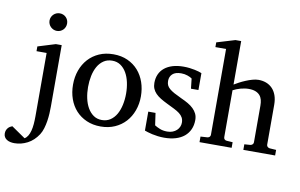

<svg xmlns="http://www.w3.org/2000/svg" viewBox="-172 -917 2072 1325"><g transform="rotate(10 864.5 -254.0)"><path d="M202.1 -64Q202.1 -41.5 200.7 -14.9Q199.2 11.7 195.1 38.6Q190.9 65.4 183.3 90.8Q175.8 116.2 163.1 136.2Q132.3 183.6 88.4 206.3Q44.4 229 -2.9 229Q-18.6 229 -32.2 225.8Q-45.9 222.7 -56.4 215.8Q-66.9 209 -73 198.5Q-79.1 188 -79.1 173.8Q-79.1 161.1 -75.2 151.6Q-71.3 142.1 -65.2 135Q-59.1 127.9 -51.3 123.3Q-43.5 118.7 -36.1 116.2L61 183.1Q74.7 175.3 84 159.9Q93.3 144.5 98.9 123.3Q104.5 102.1 106.7 75.9Q108.9 49.8 108.9 21V-422.9H38.1V-456.1L161.1 -494.1H202.1ZM212.9 -647Q212.9 -634.3 208.3 -622.8Q203.6 -611.3 195.3 -603Q187 -594.7 175.8 -589.8Q164.6 -585 151.9 -585Q139.2 -585 127.9 -589.8Q116.7 -594.7 108.2 -603Q99.6 -611.3 94.7 -622.8Q89.8 -634.3 89.8 -647Q89.8 -659.7 94.7 -670.9Q99.6 -682.1 108.2 -690.4Q116.7 -698.7 127.9 -703.4Q139.2 -708 151.9 -708Q164.6 -708 175.8 -703.4Q187 -698.7 195.3 -690.4Q203.6 -682.1 208.3 -670.9Q212.9 -659.7 212.9 -647Z M697.8 -241.2Q697.8 -282.2 689.7 -319.8Q681.6 -357.4 665 -386.2Q648.4 -415 623.5 -432.1Q598.6 -449.2 564.9 -449.2Q530.3 -449.2 504.9 -432.1Q479.5 -415 463.1 -386.2Q446.8 -357.4 439 -319.8Q431.2 -282.2 431.2 -241.2Q431.2 -200.7 439.2 -163.1Q447.3 -125.5 463.9 -96.7Q480.5 -67.9 505.4 -50.5Q530.3 -33.2 564 -33.2Q598.1 -33.2 623.5 -50.3Q648.9 -67.4 665.3 -96.2Q681.6 -125 689.7 -162.6Q697.8 -200.2 697.8 -241.2ZM801.8 -240.2Q801.8 -187 784.9 -140.9Q768.1 -94.7 737.1 -60.8Q706.1 -26.9 661.9 -7.3Q617.7 12.2 563 12.2Q508.3 12.2 464.4 -7.1Q420.4 -26.4 389.6 -60.1Q358.9 -93.8 342.5 -139.9Q326.2 -186 326.2 -240.2Q326.2 -293.5 342.8 -339.8Q359.4 -386.2 390.6 -420.7Q421.9 -455.1 466.1 -474.6Q510.3 -494.1 565.9 -494.1Q621.6 -494.1 665.5 -474.1Q709.5 -454.1 739.7 -419.7Q770 -385.3 785.9 -339.1Q801.8 -293 801.8 -240.2Z M1199.7 -145Q1199.7 -108.4 1186.5 -79.1Q1173.3 -49.8 1148.9 -29.5Q1124.5 -9.3 1088.9 1.5Q1053.2 12.2 1008.8 12.2Q985.8 12.2 964.1 9.5Q942.4 6.8 924.1 2.7Q905.8 -1.5 891.6 -5.9Q877.4 -10.3 870.1 -13.2V-146H920.9L933.1 -61Q948.2 -51.3 970.5 -42.2Q992.7 -33.2 1022 -33.2Q1043.5 -33.2 1060.1 -39.8Q1076.7 -46.4 1088.1 -57.1Q1099.6 -67.9 1105.7 -81.8Q1111.8 -95.7 1111.8 -110.8Q1111.8 -131.8 1103.5 -146.7Q1095.2 -161.6 1079.6 -173.6Q1064 -185.5 1041.3 -196.8Q1018.6 -208 989.7 -222.2Q962.4 -235.4 941.4 -248.3Q920.4 -261.2 906 -276.1Q891.6 -291 884.3 -308.8Q877 -326.7 877 -349.1Q877 -382.3 888.9 -409.2Q900.9 -436 923.8 -454.8Q946.8 -473.6 980.2 -483.9Q1013.7 -494.1 1057.1 -494.1Q1079.1 -494.1 1099.1 -491.7Q1119.1 -489.3 1135.7 -485.8Q1152.3 -482.4 1165 -478.5Q1177.7 -474.6 1185.1 -471.2V-353H1132.8L1125 -422.9Q1114.3 -431.2 1093.3 -438.5Q1072.3 -445.8 1048.8 -445.8Q1007.3 -445.8 987.5 -427Q967.8 -408.2 967.8 -378.9Q967.8 -361.8 973.4 -349.1Q979 -336.4 991.9 -325.2Q1004.9 -314 1026.1 -302.2Q1047.4 -290.5 1079.1 -275.9Q1105.5 -264.2 1127.4 -251.5Q1149.4 -238.8 1165.5 -223.1Q1181.6 -207.5 1190.7 -188.5Q1199.7 -169.4 1199.7 -145Z M1562 0V-39.1L1603 -42Q1611.8 -43 1618.4 -48.8Q1625 -54.7 1625 -64V-321.8Q1625 -343.3 1620.4 -361.3Q1615.7 -379.4 1604.2 -392.6Q1592.8 -405.8 1573.7 -413.3Q1554.7 -420.9 1525.9 -420.9Q1512.7 -420.9 1498 -418.7Q1483.4 -416.5 1469 -412.6Q1454.6 -408.7 1441.2 -403.3Q1427.7 -397.9 1417 -392.1V-64Q1417 -54.7 1422.4 -48.8Q1427.7 -43 1437 -42L1480 -39.1V0H1254.9V-39.1L1302.7 -42Q1312 -43 1317.9 -48.8Q1323.7 -54.7 1323.7 -64V-665H1249V-698.2L1377 -736.8H1417V-432.1Q1430.7 -440.4 1450.7 -451.2Q1470.7 -461.9 1493.4 -471.4Q1516.1 -481 1539.3 -487.5Q1562.5 -494.1 1582 -494.1Q1610.8 -494.1 1635.5 -484.9Q1660.2 -475.6 1678.5 -457Q1696.8 -438.5 1707.3 -409.9Q1717.8 -381.3 1717.8 -342.8V-64Q1717.8 -54.7 1724.4 -48.8Q1731 -43 1739.7 -42L1784.7 -39.1V0Z"/></g></svg>

Font: BabelStone Ogham
Style: Regular
Weight: 400
Designer: Andrew West
Foundry: BabelStone
Version: Version 2.02 March 14, 2022